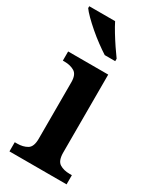

<svg xmlns="http://www.w3.org/2000/svg" viewBox="-196 -827 732 888"><g transform="rotate(30 170.0 -383.0)"><path d="M19 0V-49H32Q63 -49 85 -62Q107 -75 107 -118V-420Q107 -461 85 -474Q63 -487 32 -487H23V-536H237V-120Q237 -76 258.5 -62.5Q280 -49 312 -49H324V0ZM178 -606Q156 -620 129.5 -639.5Q103 -659 77.5 -681Q52 -703 32 -723Q12 -743 3 -756V-766H141Q152 -744 168.5 -717Q185 -690 202.5 -664Q220 -638 234 -619V-606Z"/></g></svg>

Font: Noto Serif Myanmar SemiBold
Style: Regular
Weight: 600
Designer: Ben Mitchell and the Monotype Design Team
Foundry: Monotype Imaging Inc.
Version: Version 2.106; ttfautohint (v1.8.4.7-5d5b)